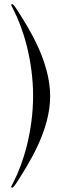

<svg xmlns="http://www.w3.org/2000/svg" viewBox="-20 -719 291 911"><path d="M35 171C40 173 46 168 60 146C115 60 218 -99 218 -262C218 -429 115 -588 60 -674C46 -696 40 -701 35 -699C30 -697 36 -689 43 -675C91 -583 137 -430 137 -264C137 -98 91 55 43 147C36 161 30 169 35 171Z"/></svg>

Font: RL Madena
Style: Regular
Weight: 400
Designer: I Kadek Wantara Putra
Foundry: Roughlines ID
Version: Version 1.000;Glyphs 3.1.2 (3151)